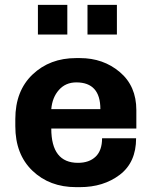

<svg xmlns="http://www.w3.org/2000/svg" viewBox="-20 -760 624 790"><path d="M257 -740V-618H136V-740ZM461 -740V-618H340V-740ZM309 -521Q405 -521 473 -463.5Q541 -406 541 -307V-231H191Q191 -90 301 -90Q347 -90 373.5 -115.5Q400 -141 400 -191H540Q540 -92 473 -41Q406 10 309 10H293Q184 10 113.5 -57.5Q43 -125 43 -241V-270Q43 -386 114 -453.5Q185 -521 293 -521ZM294 -421Q250 -421 222.5 -390Q195 -359 191 -311H393Q393 -421 294 -421Z"/></svg>

Font: Chivo
Style: Bold
Weight: 700
Designer: Hector Gatti
Foundry: Omnibus-Type
Version: Version 1.007;PS 001.007;hotconv 1.0.88;makeotf.lib2.5.64775